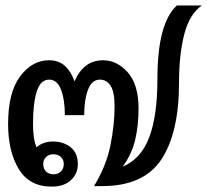

<svg xmlns="http://www.w3.org/2000/svg" viewBox="-20 -676 763 707"><path d="M214.8 -71.8Q214.8 -88.4 204.1 -98.1Q193.4 -107.9 176.3 -107.9Q160.2 -107.9 149.7 -98.1Q139.2 -88.4 139.2 -71.8Q139.2 -54.7 149.7 -44.4Q160.2 -34.2 176.3 -34.2Q193.4 -34.2 204.1 -44.4Q214.8 -54.7 214.8 -71.8ZM114.7 -133.8Q126 -144 142.1 -149.7Q158.2 -155.3 176.8 -154.8Q215.3 -154.3 241 -133.1Q266.6 -111.8 266.6 -71.8Q266.6 -36.1 241 -12.5Q215.3 11.2 170.4 11.2Q87.9 11.2 48.8 -54Q9.8 -119.1 9.8 -219.2Q9.8 -335.9 54.2 -395Q98.6 -454.1 160.6 -454.1Q196.3 -454.1 219 -433.3Q241.7 -412.6 254.4 -376.5Q270.5 -414.1 296.6 -434.1Q322.8 -454.1 359.9 -454.1Q411.1 -454.1 450.7 -409.2Q490.2 -364.3 490.2 -276.4Q490.2 -214.8 478 -162.1Q465.8 -109.4 431.6 -62Q500 -91.3 529.8 -171.1Q559.6 -251 559.6 -383.3Q559.6 -488.3 577.6 -555.9Q595.7 -623.5 631.3 -655.8H723.1Q677.2 -623.5 658.2 -548.6Q639.2 -473.6 639.2 -371.1Q639.2 -188 574.5 -89.4Q509.8 9.3 355.5 9.3H326.2Q371.1 -64.5 386.5 -140.1Q401.9 -215.8 401.9 -285.2Q401.9 -336.9 387.5 -359.9Q373 -382.8 347.7 -382.8Q318.4 -382.8 304.2 -345.9Q290 -309.1 290 -252H218.8Q218.8 -309.6 204.6 -346.2Q190.4 -382.8 161.1 -382.8Q129.4 -382.8 115.5 -339.6Q101.6 -296.4 101.6 -219.2Q101.6 -191.9 104.7 -170.2Q107.9 -148.4 114.7 -133.8Z"/></svg>

Font: Roboto Web
Style: Regular
Weight: 400
Designer: Google
Version: Version 1.200310; 2013